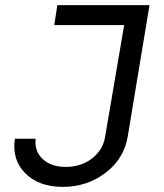

<svg xmlns="http://www.w3.org/2000/svg" viewBox="-20 -720 640 750"><path d="M38 -178H119Q114 -129 147 -98.5Q180 -68 237 -68Q297 -68 340 -101.5Q383 -135 391 -188L465 -622H192L204 -700H564L479 -187Q465 -101 393 -45.5Q321 10 225 10Q132 10 79 -43Q26 -96 38 -178Z"/></svg>

Font: CommitMono
Style: Italic
Weight: 400
Monospace: yes
Designer: Eigil Nikolajsen
Foundry: Eigil Nikolajsen
Version: Version 1.143